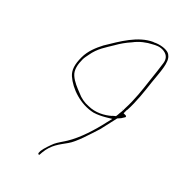

<svg xmlns="http://www.w3.org/2000/svg" viewBox="-230 -792 867 867"><g transform="rotate(45 203.0 -359.0)"><path d="M34 -436C34 -391 43 -364 64 -345C106 -308 181 -282 249 -298C269 -304 287 -313 304 -323L329 -338L322 -309C309 -249 286 -175 255 -125C242 -104 230 -89 222 -72C216 -58 204 -25 202 -7V5C202 8 205 11 206 11C211 11 211 9 211 8V7L212 -7C217 -59 241 -86 265 -120C288 -151 308 -221 323 -267C329 -291 336 -326 343 -355C353 -365 358 -372 364 -383C367 -386 366 -392 360 -392H347V-414H348C351 -470 344 -530 338 -580C332 -637 331 -701 304 -720C286 -738 238 -727 217 -715H215C147 -684 106 -610 66 -544C50 -513 34 -477 34 -436ZM44 -434C44 -444 47 -456 49 -467C57 -515 80 -545 100 -579C114 -604 129 -625 147 -645C167 -672 194 -692 220 -705C231 -711 251 -723 276 -719C301 -715 311 -699 314 -679C319 -645 322 -616 326 -579C332 -528 339 -472 336 -413V-404H337L336 -403C336 -395 335 -387 334 -379C334 -374 333 -365 332 -359V-358H331C327 -355 322 -351 319 -348V-347C293 -324 255 -303 212 -303C188 -301 163 -306 142 -316C119 -325 90 -336 70 -354C49 -372 44 -403 44 -434ZM212 -301C212 -301 212 -300 212 -300C212 -300 212 -301 212 -301ZM250 -295C250 -295 249 -295 249 -295C249 -295 250 -295 250 -295ZM336 -401H331V-400ZM335 -377C335 -377 334 -377 334 -377C334 -377 335 -377 335 -377ZM337 -411C337 -411 336 -411 336 -411C336 -411 337 -411 337 -411Z"/></g></svg>

Font: Stray Cat
Style: HlCn
Weight: 100
Version: Version 1.0